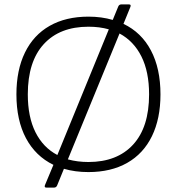

<svg xmlns="http://www.w3.org/2000/svg" viewBox="-20 -771 808 877"><path d="M713 -340Q713 -229 674 -149Q635 -69 561 -27Q487 15 384 15Q323 15 272 0L241 76Q237 86 226 86H193Q180 86 186 73L224 -18Q142 -58 98.5 -140Q55 -222 55 -340Q55 -451 94 -531Q133 -611 207 -653Q281 -695 384 -695Q444 -695 495 -680L520 -741Q524 -751 535 -751H568Q581 -751 575 -738L544 -662Q626 -623 669.5 -540.5Q713 -458 713 -340ZM242 -63 477 -637Q435 -649 384 -649Q253 -649 180 -569.5Q107 -490 107 -340Q107 -237 142 -167Q177 -97 242 -63ZM661 -340Q661 -443 626 -513Q591 -583 526 -618L290 -43Q334 -31 384 -31Q515 -31 588 -110.5Q661 -190 661 -340Z"/></svg>

Font: Mitr ExtraLight
Style: Regular
Weight: 250
Designer: Thanarat Vachiruckul
Foundry: Cadson Demak Co.,Ltd.
Version: Version 1.000